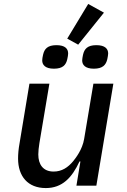

<svg xmlns="http://www.w3.org/2000/svg" viewBox="-20 -939 640 971"><path d="M366.5 0H467.3L553.3 -516H452.4L405.5 -236.2C396.7 -182.9 362.9 -139.6 350.5 -124.3C323.5 -91.6 292.3 -71.4 251.1 -71.4C197.4 -71.4 173.7 -108 173.7 -157.7C173.7 -173.3 175.8 -193.5 179.3 -215.2L229.8 -516H128.9L79.2 -216.3C73.5 -185 71.4 -159.8 71.4 -137.1C71.4 -47.6 120.7 12.1 211.6 12.1C294.4 12.1 343.8 -39.8 382.1 -122.5H386.7ZM193.5 -633.5C193.5 -610.8 208.8 -591.6 252.8 -591.6C297.9 -591.6 313.9 -610.8 320.3 -639.9C322.8 -650.6 324.6 -661.6 324.6 -668.7C324.6 -691.8 309.7 -710.6 265.6 -710.6C220.5 -710.6 204.5 -691.8 197.8 -662.3C195.3 -651.6 193.5 -640.6 193.5 -633.5ZM320 -743.6 375.4 -713.1 505.7 -875 426.1 -919ZM395.6 -633.5C395.6 -610.8 410.9 -591.6 454.5 -591.6C499.6 -591.6 516 -610.8 522.7 -639.9C524.9 -650.6 527 -661.6 527 -668.7C527 -691.8 511.4 -710.6 467.3 -710.6C422.6 -710.6 406.6 -691.8 399.9 -662.3C397.7 -651.6 395.6 -640.6 395.6 -633.5Z"/></svg>

Font: Margiela Mono Italic Medium It
Style: Regular
Weight: 500
Designer: Mike Abbink, Paul van der Laan, Pieter van Rosmalen
Foundry: Bold Monday
Version: Version 2.003 2021